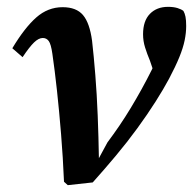

<svg xmlns="http://www.w3.org/2000/svg" viewBox="-20 -530 570 561"><path d="M167 1Q164 -70 158.5 -137.5Q153 -205 146.5 -265Q140 -325 133 -373Q129 -401 122.5 -410Q116 -419 105 -419Q93 -419 79.5 -406Q66 -393 46 -363L16 -389Q52 -449 86 -479Q120 -509 163 -509Q203 -509 222.5 -486Q242 -463 249 -411Q254 -367 258.5 -311Q263 -255 265.5 -192Q268 -129 269 -66H268L294 -114Q312 -138 329 -163Q346 -188 362 -214.5Q378 -241 393.5 -269Q409 -297 424 -327Q431 -342 436.5 -357Q442 -372 447 -386L437 -297L418 -353Q410 -372 404 -391Q398 -410 398 -430Q398 -469 418 -489.5Q438 -510 471 -510Q487 -510 498.5 -506.5Q510 -503 516 -498Q520 -491 522 -481Q524 -471 524 -454Q524 -434 519.5 -412Q515 -390 504 -363Q493 -336 474 -300Q458 -270 434.5 -233Q411 -196 381.5 -155.5Q352 -115 318.5 -75Q285 -35 251 3L178 11Z"/></svg>

Font: Source Serif 4 SemiBold
Style: Italic
Weight: 600
Italic angle: -12°
Designer: Frank Grießhammer
Foundry: Adobe Systems Incorporated
Version: Version 4.004;hotconv 1.0.116;makeotfexe 2.5.65601